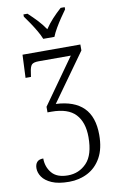

<svg xmlns="http://www.w3.org/2000/svg" viewBox="-107 -822 679 1118"><g transform="rotate(-10 232.5 -263.0)"><path d="M204 -606Q195 -629 179.5 -655.5Q164 -682 146.5 -708Q129 -734 115 -753V-766H139Q168 -739 192 -713.5Q216 -688 237 -657Q258 -688 281.5 -713.5Q305 -739 335 -766H359V-753Q345 -734 327.5 -708Q310 -682 294.5 -655.5Q279 -629 270 -606ZM209 240Q145 240 106.5 223Q68 206 51 181Q34 156 34 130Q34 107 45.5 93.5Q57 80 83 80Q83 130 113 166Q143 202 208 202Q274 202 319 155Q364 108 364 3Q364 -85 319.5 -132.5Q275 -180 177 -180H154V-213L345 -482H155Q124 -482 113.5 -470.5Q103 -459 99 -426L95 -400H63L69 -536H411V-501L210 -220Q318 -215 373 -160.5Q428 -106 428 1Q428 82 398.5 135Q369 188 319 214Q269 240 209 240Z"/></g></svg>

Font: Noto Serif SemiCondensed Light
Style: Regular
Weight: 300
Width: 4
Designer: Monotype Design Team
Foundry: Monotype Imaging Inc.
Version: Version 2.013